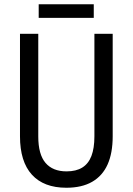

<svg xmlns="http://www.w3.org/2000/svg" viewBox="-20 -873 625 903"><path d="M510 -232Q510 -153 486 -99.5Q462 -46 413.5 -18Q365 10 292 10Q186 10 130 -51.5Q74 -113 74 -232V-714H160V-231Q160 -147 194 -107Q228 -67 293 -67Q338 -67 367 -85Q396 -103 410 -139.5Q424 -176 424 -232V-714H510ZM421 -853V-789H162V-853Z"/></svg>

Font: Noto Sans Thai Condensed
Style: Regular
Weight: 400
Width: 3
Designer: Monotype Design Team
Foundry: Monotype Imaging Inc.
Version: Version 2.002